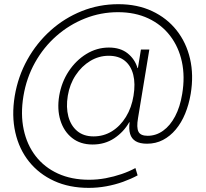

<svg xmlns="http://www.w3.org/2000/svg" viewBox="-20 -724 1002 936"><path d="M412.6 191.9Q317.9 191.9 244.1 158.2Q170.4 124.5 121.8 64Q73.2 3.4 54.7 -78.4Q36.1 -160.2 51.8 -255.9Q67.9 -351.6 113.3 -433.1Q158.7 -514.6 226.6 -575.4Q294.4 -636.2 378.7 -669.9Q462.9 -703.6 557.1 -703.6Q649.4 -703.6 721.4 -669.9Q793.5 -636.2 840.8 -576.4Q888.2 -516.6 906.5 -437.3Q924.8 -357.9 909.7 -266.6Q900.9 -214.4 882.6 -169.9Q864.3 -125.5 836.9 -92.8Q809.6 -60.1 774.4 -41.7Q739.3 -23.4 696.8 -23.4Q661.6 -23.4 641.4 -35.6Q621.1 -47.9 614.3 -71.3Q607.4 -94.7 611.8 -127.9H609.9Q583 -80.6 537.1 -50Q491.2 -19.5 431.6 -19.5Q371.6 -19.5 331.3 -51.5Q291 -83.5 274.4 -137.5Q257.8 -191.4 268.6 -256.8Q279.8 -323.2 314.9 -376.5Q350.1 -429.7 401.1 -460.9Q452.1 -492.2 510.7 -492.2Q566.9 -492.2 602.3 -463.9Q637.7 -435.5 650.4 -392.1H652.3L667 -482.4H708L652.8 -147.9Q645 -103 654.8 -82.5Q664.6 -62 699.7 -62Q740.7 -62 775.1 -86.7Q809.6 -111.3 833.7 -157Q857.9 -202.6 868.2 -266.1Q882.3 -350.6 866.7 -422.9Q851.1 -495.1 809.3 -549.6Q767.6 -604 703.1 -634.3Q638.7 -664.6 555.2 -664.6Q471.2 -664.6 394.3 -634Q317.4 -603.5 254.9 -548.6Q192.4 -493.7 150.6 -418.9Q108.9 -344.2 94.2 -255.4Q79.6 -167 95.5 -92.5Q111.3 -18.1 153.8 36.9Q196.3 91.8 262.5 122.1Q328.6 152.3 414.1 152.3Q455.1 152.3 495.4 144.8Q535.6 137.2 572.8 124.5Q609.9 111.8 640.1 95.2L650.9 130.9Q618.7 148.4 579.8 162.4Q541 176.3 498.5 184.1Q456.1 191.9 412.6 191.9ZM436 -59.1Q485.4 -59.1 525.9 -84.2Q566.4 -109.4 594 -154.3Q621.6 -199.2 630.9 -257.3Q640.6 -315.9 629.6 -359.6Q618.7 -403.3 588.6 -427.7Q558.6 -452.1 509.8 -452.1Q461.9 -452.1 419.9 -426.8Q377.9 -401.4 348.9 -357.4Q319.8 -313.5 310.5 -257.3Q301.3 -201.2 313.2 -156.2Q325.2 -111.3 356.4 -85.2Q387.7 -59.1 436 -59.1Z"/></svg>

Font: Inter 24pt ExtraLight
Style: Italic
Weight: 250
Italic angle: -9.3988°
Version: Version 4.001;git-66647c0bb